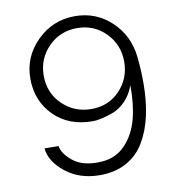

<svg xmlns="http://www.w3.org/2000/svg" viewBox="-85 -831 815 911"><g transform="rotate(-10 323.0 -376.0)"><path d="M324.2 5.9Q226.1 5.9 158.9 -47.6Q91.8 -101.1 85.9 -165L153.8 -164.1Q158.7 -127.9 202.4 -91.6Q246.1 -55.2 321.8 -55.2Q337.9 -55.2 346.2 -56.2Q414.1 -62 458.5 -109.6Q502.9 -157.2 521.5 -227.5Q540 -297.9 539.1 -389.2Q523.9 -346.2 494.4 -315.7Q464.8 -285.2 430.4 -273.2Q396 -261.2 373.5 -256.6Q351.1 -252 335 -252Q218.8 -252 147.9 -323.5Q77.1 -395 77.1 -502Q77.1 -606.9 153.1 -682.4Q229 -757.8 335.9 -757.8Q438 -757.8 511 -689Q584 -620.1 595.2 -517.1Q602.1 -457 602.1 -390.1Q602.1 -304.2 586.9 -234.6Q571.8 -165 539.8 -110.1Q507.8 -55.2 453.1 -24.7Q398.4 5.9 324.2 5.9ZM529.8 -504.9Q529.8 -586.9 473.9 -643.6Q418 -700.2 336.9 -700.2Q253.9 -700.2 198 -643.1Q142.1 -585.9 142.1 -504.9Q142.1 -420.9 199.5 -365.5Q256.8 -310.1 338.9 -310.1Q420.9 -310.1 475.3 -366.9Q529.8 -423.8 529.8 -504.9Z"/></g></svg>

Font: Oakes Grotesk
Style: Light
Weight: 300
Designer: Samuel Oakes
Foundry: Samuel Oakes
Version: Version 1.0 | wf-rip DC20170320